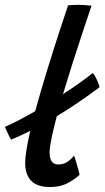

<svg xmlns="http://www.w3.org/2000/svg" viewBox="-72 -736 422 774"><path d="M249 -32Q233 -15.5 202.5 1.2Q172 18 130.5 18Q77.5 18 53.5 -7.5Q29.5 -33 29.5 -78Q29.5 -100.5 35 -134Q40.5 -167.5 50 -208.5Q10.5 -188.5 -27 -173Q-30 -177 -35.5 -188Q-41 -199 -46 -209.8Q-51 -220.5 -52 -224.5Q-24 -237 7.2 -253.2Q38.5 -269.5 70 -288Q90.5 -363 115.2 -443.8Q140 -524.5 163.2 -595.8Q186.5 -667 202.5 -714.5Q226.5 -716.5 245 -716.5Q258.5 -716.5 271 -715.5Q283.5 -714.5 297 -713Q280.5 -664 260.5 -604Q240.5 -544 220.2 -480.2Q200 -416.5 182 -356.5Q252 -402 302 -441.5Q310 -433.5 318.8 -413.8Q327.5 -394 329.5 -384.5Q289.5 -354.5 246 -324.8Q202.5 -295 157 -267.5Q144 -218.5 136 -180.2Q128 -142 128 -121.5Q128 -99.5 135.8 -86.2Q143.5 -73 163.5 -73Q183.5 -73 198.8 -83Q214 -93 226.5 -108.5Q229 -103.5 234 -86.5Q239 -69.5 243.5 -53Q248 -36.5 249 -32Z"/></svg>

Font: Grandstander
Style: Italic
Weight: 400
Italic angle: -15°
Designer: Tyler Finck
Foundry: Etcetera Type Co
Version: Version 1.200; ttfautohint (v1.8.3)